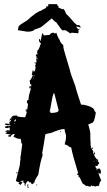

<svg xmlns="http://www.w3.org/2000/svg" viewBox="-20 -916 534 958"><path d="M243.2 -752.9H247.1L252.9 -749H254.9L260.7 -752.9Q269.5 -726.6 278.3 -715.8Q278.3 -706.5 295.9 -690.4V-682.6Q295.9 -673.3 329.1 -565.4Q329.1 -556.2 356.4 -485.4Q356.4 -478 383.8 -395.5V-393.6H395.5Q452.1 -382.8 452.1 -360.4Q455.6 -360.4 458 -354.5Q451.2 -301.8 436.5 -301.8Q425.3 -295.9 420.9 -295.9V-293.9Q430.7 -260.7 430.7 -247.1V-223.6Q430.7 -213.9 432.6 -194.3H430.7L434.6 -182.6Q432.6 -178.7 432.6 -176.8L436.5 -178.7Q436.5 -173.3 446.3 -159.2L444.3 -155.3Q457.5 -120.1 467.8 -120.1Q469.7 -116.2 469.7 -114.3V-108.4Q472.7 -108.4 475.6 -102.5Q465.8 -90.8 465.8 -86.9L456.1 -88.9V-86.9Q457.5 -73.2 467.8 -73.2Q471.2 -75.2 475.6 -75.2Q478.5 -75.2 481.4 -69.3Q479.5 -69.3 479.5 -67.4Q483.4 -66.9 483.4 -63.5V-57.6L481.4 -47.9Q475.6 -47.9 475.6 -53.7H471.7V-51.8Q471.7 -46.4 485.4 -14.6Q479.5 -14.6 473.6 10.7L469.7 12.7H467.8Q465.8 12.7 465.8 10.7Q458 14.6 454.1 14.6Q448.2 12.7 448.2 10.7L444.3 12.7H440.4Q435.5 8.8 434.6 8.8Q432.6 12.7 432.6 14.6H426.8Q421.4 14.6 415 10.7Q411.1 12.7 409.2 12.7Q409.2 9.8 391.6 -1Q377.9 -31.7 376 -32.2Q370.1 -32.2 370.1 -36.1H376Q376 -38.6 364.3 -45.9Q364.3 -48.8 370.1 -51.8Q342.8 -140.1 335 -180.7Q333 -180.7 333 -182.6L329.1 -180.7Q319.8 -190.9 301.8 -196.3V-198.2L305.7 -200.2L303.7 -204.1Q309.6 -213.4 309.6 -241.2Q301.8 -263.7 301.8 -272.5Q280.8 -272.5 235.4 -252.9Q206.1 -248 206.1 -245.1Q194.3 -168 190.4 -151.4Q192.4 -147.9 192.4 -143.6V-139.6Q182.6 -117.2 170.9 -43.9Q151.4 -15.1 151.4 -4.9L141.6 2.9H139.6Q136.7 2.9 133.8 -6.8Q129.9 -4.9 127.9 -4.9Q127.9 -7.8 120.1 -12.7Q114.7 -12.2 106.4 4.9Q108.4 8.8 108.4 10.7Q104.5 8.8 102.5 8.8V4.9L104.5 1Q102.5 1 98.6 -6.8Q94.7 -4.9 92.8 -4.9V-8.8H96.7V-14.6H92.8L83 -12.7V-8.8L86.9 -10.7L90.8 -4.9Q83.5 6.8 81.1 6.8Q76.2 1 73.2 1V-2.9H77.1V-4.9Q59.6 -10.3 59.6 -14.6L79.1 -92.8Q79.1 -105.5 83 -126H81.1Q85 -143.6 90.8 -196.3L85 -206.1V-208Q85 -210 86.9 -210Q83 -219.7 83 -223.6H75.2Q65.9 -223.6 47.9 -233.4V-235.4L53.7 -247.1H45.9Q37.6 -244.1 30.3 -231.4Q30.3 -235.4 20.5 -235.4V-239.3L32.2 -243.2V-245.1Q6.8 -247.6 6.8 -252.9Q14.6 -252.9 14.6 -258.8H6.8V-262.7Q14.6 -262.7 20.5 -268.6Q21 -264.6 24.4 -264.6H28.3V-280.3Q24.9 -280.3 16.6 -276.4Q13.7 -278.3 4.9 -278.3V-284.2L18.6 -288.1L22.5 -286.1Q30.3 -289.1 30.3 -292L26.4 -293.9Q22.5 -293.5 22.5 -290Q4.9 -292.5 4.9 -295.9Q5.4 -299.8 8.8 -299.8L28.3 -297.9L26.4 -307.6Q34.2 -310.5 34.2 -313.5V-319.3L26.4 -313.5V-315.4Q41 -338.9 47.9 -338.9Q61.5 -338.9 63.5 -340.8Q63.5 -331.1 106.4 -331.1Q107.4 -342.3 112.3 -348.6L110.4 -352.5L114.3 -354.5Q114.3 -360.4 108.4 -360.4V-364.3Q108.4 -366.2 110.4 -366.2L108.4 -370.1V-372.1H112.3V-364.3Q116.7 -364.3 120.1 -399.4Q114.3 -399.4 114.3 -403.3V-411.1Q114.3 -416 122.1 -417Q122.1 -436.5 133.8 -471.7Q131.8 -475.1 131.8 -479.5H129.9V-475.6H126L127.9 -487.3H131.8V-483.4Q135.7 -483.4 135.7 -487.3V-497.1L131.8 -495.1H129.9V-501L127.9 -514.6Q133.3 -514.6 143.6 -540Q140.6 -540 137.7 -545.9L141.6 -547.9Q141.6 -549.8 139.6 -549.8Q141.6 -565.4 145.5 -565.4Q147.5 -562 147.5 -557.6Q157.2 -560.1 157.2 -581.1L155.3 -590.8L159.2 -592.8L157.2 -596.7V-606.4H159.2L163.1 -604.5V-610.4H159.2Q159.2 -613.3 163.1 -627.9H161.1L163.1 -631.8V-635.7L159.2 -633.8V-643.6Q161.1 -643.6 165 -645.5Q165 -643.6 167 -643.6V-647.5L165 -655.3Q167 -659.2 167 -661.1Q165 -661.1 165 -663.1Q172.9 -663.1 182.6 -696.3Q184.6 -696.3 184.6 -698.2L174.8 -710V-717.8Q175.3 -721.7 178.7 -721.7H180.7Q180.7 -719.7 178.7 -719.7Q180.7 -716.3 180.7 -711.9H182.6L190.4 -749H194.3L198.2 -739.3L217.8 -741.2H227.5Q227.5 -747.6 243.2 -752.9ZM165 -626V-620.1H167V-626ZM163.1 -616.2V-612.3H165V-616.2ZM151.4 -604.5H153.3V-600.6H151.4ZM147.5 -538.1 151.4 -536.1V-542Q147.5 -541.5 147.5 -538.1ZM147.5 -532.2V-528.3H149.4V-532.2ZM247.1 -450.2Q239.3 -426.3 233.4 -385.7H231.4Q231.4 -383.8 233.4 -383.8L227.5 -358.4H233.4L231.4 -354.5V-352.5H233.4Q272.5 -352.5 272.5 -366.2L251 -450.2ZM36.1 -325.2V-321.3H38.1V-325.2ZM55.7 -321.3Q55.7 -317.9 49.8 -311.5Q51.8 -311.5 55.7 -309.6Q56.2 -313.5 59.6 -313.5Q57.6 -316.9 57.6 -321.3ZM49.8 -301.8V-297.9H51.8V-301.8ZM32.2 -292V-288.1H34.2V-292ZM18.6 -260.7V-258.8H22.5V-260.7ZM280.3 -260.7H284.2V-256.8H280.3ZM440.4 -180.7Q444.3 -180.2 444.3 -176.8V-172.9H440.4ZM448.2 -155.3H450.2Q454.1 -154.8 454.1 -151.4V-145.5H450.2ZM448.2 -114.3V-110.4H450.2V-114.3ZM461.9 -114.3V-112.3H465.8V-114.3ZM461.9 -71.3V-67.4H465.8V-71.3ZM67.4 -57.6V-55.7Q67.4 -52.7 61.5 -49.8V-55.7Q63.5 -55.7 67.4 -57.6ZM116.2 4.9H122.1V6.8Q122.1 7.8 118.2 12.7V14.6Q124 14.6 124 18.6L118.2 22.5L116.2 8.8ZM161.1 4.9H165V8.8H161.1ZM370.1 -750 336.9 -752.9Q336.4 -750 332.5 -750H328.1Q328.1 -752.4 306.2 -765.6L295.4 -764.2H293Q287.6 -764.2 260.3 -805.2Q254.9 -805.2 238.3 -824.2L188.5 -783.2Q174.3 -774.4 153.3 -769Q144.5 -757.8 115.7 -757.8L68.8 -765.6Q70.3 -776.9 73.2 -776.9L71.3 -780.3Q71.3 -789.1 114.7 -813.5Q165 -859.9 185.1 -862.3Q185.1 -864.7 204.6 -873.5Q212.9 -878.9 212.9 -886.2H217.3V-882.8H219.7Q221.7 -891.6 221.7 -895.5H265.1Q265.1 -886.2 272 -886.2V-882.8L269.5 -879.9L289.6 -870.1L293.9 -871.6Q301.8 -870.6 309.1 -848.1Q328.1 -830.1 348.6 -805.2Q352.1 -799.8 361.3 -794.4V-791H372.6Q381.3 -788.6 381.3 -780.3V-776.9H378.9Q378.9 -783.2 361.3 -783.2L359.4 -780.3Q366.7 -780.3 368.2 -769Q373.5 -772 374.5 -772H378.9Q370.1 -765.1 370.1 -764.2L374.5 -759.3V-757.8H372.6L368.2 -759.3V-757.8L372.6 -751.5Q370.1 -751.5 370.1 -750Z"/></svg>

Font: Mister Brush
Style: Regular
Weight: 400
Designer: GGBotNet
Foundry: GGBotNet
Version: 1.00